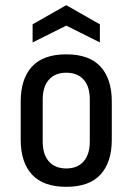

<svg xmlns="http://www.w3.org/2000/svg" viewBox="-20 -710 512 742"><path d="M412 -318V-170Q412 -83 368.5 -35.5Q325 12 236 12Q147 12 103.5 -35.5Q60 -83 60 -170V-318Q60 -405 103.5 -452.5Q147 -500 236 -500Q325 -500 368.5 -452.5Q412 -405 412 -318ZM145 -325V-163Q145 -113 169 -86Q193 -59 236 -59Q279 -59 303 -86Q327 -113 327 -163V-326Q327 -376 303 -402.5Q279 -429 236 -429Q193 -429 169 -402Q145 -375 145 -325ZM236 -690 366 -616V-546L236 -611L106 -546V-616Z"/></svg>

Font: Ropa Sans
Style: Regular
Weight: 400
Designer: Botio Nikoltchev
Foundry: Botio Nikoltchev
Version: Version 1.100